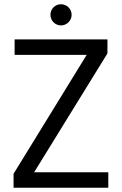

<svg xmlns="http://www.w3.org/2000/svg" viewBox="-20 -886 575 906"><path d="M491 0V-73H141L487 -634V-700H49V-627H389L44 -66V0ZM268 -766C295 -766 318 -789 318 -816C318 -844 295 -866 268 -866C240 -866 218 -844 218 -816C218 -789 240 -766 268 -766Z"/></svg>

Font: Rootstock Sans Body
Style: Regular
Weight: 400
Designer: Colophon Foundry, Jonny Pinhorn
Foundry: Colophon Foundry
Version: Version 1.200;FEAKit 1.0